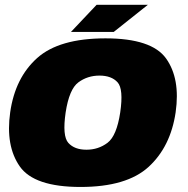

<svg xmlns="http://www.w3.org/2000/svg" viewBox="-20 -756 766 781"><path d="M307.5 4.5Q495.5 4.5 584.8 -77.5Q674 -159.5 694.5 -299.5Q714 -436.5 655.5 -518.2Q597 -600 409 -600Q220.5 -600 131 -519.8Q41.5 -439.5 21.5 -299.5Q2 -162.5 60.5 -79Q119 4.5 307.5 4.5ZM331.5 -147Q283 -147 258 -174.8Q233 -202.5 247 -298.5Q261.5 -393.5 298.8 -421Q336 -448.5 384.5 -448.5Q433.5 -448.5 458.2 -421.2Q483 -394 469 -298.5Q454.5 -203 417.2 -175Q380 -147 331.5 -147ZM342 -626H442.5L581.5 -736.5H448ZM268.5 -626H368.5L503 -736.5H373Z"/></svg>

Font: Anybody Thin Black
Style: Italic
Weight: 900
Italic angle: -10°
Version: Version 1.113;gftools[0.9.25]